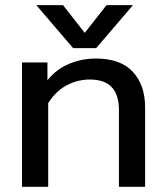

<svg xmlns="http://www.w3.org/2000/svg" viewBox="-20 -721 640 741"><path d="M262.2 -535.2 120.1 -701.2H223.1L307.1 -594.2L391.1 -701.2H493.2L351.1 -535.2ZM64.9 0V-480H163.1V-411.1Q197.3 -454.1 246.6 -474.6Q295.9 -495.1 350.1 -495.1Q445.3 -495.1 492.7 -443.8Q540 -392.6 540 -307.1V0H439V-296.9Q439 -414.1 327.1 -414.1Q279.3 -414.1 237.5 -391.8Q195.8 -369.6 166 -323.2V0Z"/></svg>

Font: Prompt
Style: Regular
Weight: 400
Designer: Katatrad Team
Foundry: CadsonDemak
Version: Version 1.000;PS 001.000;hotconv 1.0.88;makeotf.lib2.5.64775